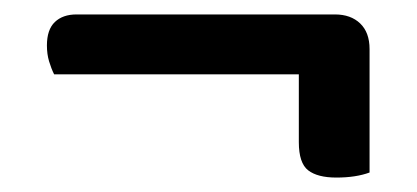

<svg xmlns="http://www.w3.org/2000/svg" viewBox="-20 -421 578 266"><path d="M444 -401Q466 -401 479 -388.5Q492 -376 492 -353V-182Q473 -175 446 -175Q420 -175 407 -185Q394 -195 394 -224V-318H55Q51 -326 48 -336Q45 -346 45 -358Q45 -380 56 -390.5Q67 -401 86 -401Z"/></svg>

Font: Baloo Bhai 2 Medium
Style: Regular
Weight: 500
Designer: Supriya Tembe, Noopur Datye and Ek Type
Foundry: Ek Type
Version: Version 1.640;PS 1.000;hotconv 16.6.51;makeotf.lib2.5.65220;